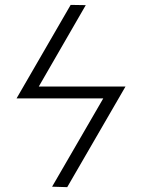

<svg xmlns="http://www.w3.org/2000/svg" viewBox="-20 -691 581 788"><path d="M495.1 -335.9 255.9 77.1 193.8 75.2 403.8 -287.1H47.9L270 -670.9L332 -669.9L139.2 -335.9Z"/></svg>

Font: Common Serif News
Style: Regular
Weight: 450
Designer: Philipp H. Poll, Khaled Hosny
Foundry: Stefan Peev, Context Ltd.
Version: Version 1.026